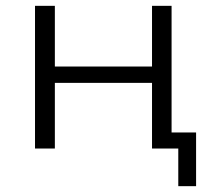

<svg xmlns="http://www.w3.org/2000/svg" viewBox="-20 -509 717 658"><path d="M591 129V0H501V-225H168V0H100V-489H168V-281H501V-489H568V-55H652V129Z"/></svg>

Font: Nunito Sans 10pt SemiExpanded Light
Style: Regular
Weight: 300
Width: 6
Designer: Vernon Adams
Foundry: Vernon Adams
Version: Version 3.101;gftools[0.9.27]